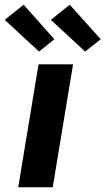

<svg xmlns="http://www.w3.org/2000/svg" viewBox="-56 -792 446 812"><path d="M21 0 107 -520H253L167 0ZM304 -574 159 -708 239 -772 370 -626ZM109 -574 -36 -708 44 -772 174 -626Z"/></svg>

Font: Iosevka Aile Heavy
Style: Italic
Weight: 900
Italic angle: -9°
Designer: Belleve Invis
Foundry: Belleve Invis
Version: Version 31.1.0; ttfautohint (v1.8.4)